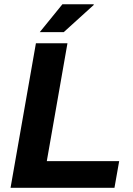

<svg xmlns="http://www.w3.org/2000/svg" viewBox="-20 -892 631 912"><path d="M30.1 0 150.6 -686.4H300.4L202.3 -126.7H546.1L523.7 0ZM169 -739.5 276.4 -871.7H425L425.2 -868.5L282.9 -739.5Z"/></svg>

Font: Archivo Variable SemiBold
Style: Italic
Weight: 600
Italic angle: -10°
Designer: Hector Gatti
Foundry: Omnibus-Type
Version: Version 2.001